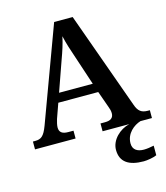

<svg xmlns="http://www.w3.org/2000/svg" viewBox="-135 -817 1006 1161"><g transform="rotate(-15 367.5 -237.0)"><path d="M3 0H257V-49H224C186 -49 169 -63 169 -92C169 -106 174 -127 179 -143L212 -236H462L499 -132C504 -120 508 -105 508 -91C508 -61 488 -49 455 -49H426V0H593C532 14 475 68 475 130C475 206 527 240 620 240C641 240 681 234 702 224V164C678 169 657 172 639 172C599 172 570 155 570 115C570 52 621 13 663 0H735V-49H723C684 -49 663 -63 648 -107L430 -714H314L96 -124C73 -62 54 -49 17 -49H3ZM232 -293 298 -480C317 -532 330 -571 340 -618C350 -571 366 -524 383 -474L443 -293Z"/></g></svg>

Font: Noto Serif Devanagari SemiBold
Style: Regular
Weight: 600
Designer: Universal Thirst, Indian Type Foundry and the Monotype Design Team
Foundry: Monotype Imaging Inc.
Version: Version 2.004